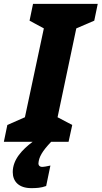

<svg xmlns="http://www.w3.org/2000/svg" viewBox="-57 -734 526 994"><path d="M9 157C9 205 40 240 105 240C130 240 155 239 182 229L204 123C187 127 170 130 160 130C151 130 142 124 142 112C144 80 161 49 208 0H298L317 -87L241 -127L338 -587L431 -627L449 -714H114L96 -627L170 -587L72 -127L-19 -87L-37 0H112C59 40 9 91 9 157Z"/></svg>

Font: Noto Sans UI Condensed Black
Style: Italic
Weight: 900
Width: 3
Italic angle: -192°
Designer: Monotype Design Team
Foundry: Monotype Imaging Inc.
Version: Version 1.901